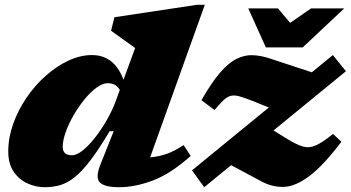

<svg xmlns="http://www.w3.org/2000/svg" viewBox="-20 -767 1465 802"><path d="M776.5 -115.5Q691.5 -40 617.2 -12.5Q543 15 478 15Q417.5 15 397.5 -4.5Q377.5 -24 399 -78.5L455 -219H438Q393 -143.5 357.5 -97Q322 -50.5 291.2 -26.2Q260.5 -2 230.5 6.5Q200.5 15 166.5 15Q129.5 15 94.5 -1Q59.5 -17 37 -50Q14.5 -83 14.5 -134.5Q14.5 -192 35 -249.5Q55.5 -307 90.5 -358.5Q125.5 -410 170.8 -450.2Q216 -490.5 265.8 -513.8Q315.5 -537 364.5 -537Q457 -537 496 -434L544.5 -566.5L444 -638.5L458 -695L803 -747H835.5L607 -109.5Q644.5 -113 677 -124.5Q709.5 -136 747 -161ZM242 -153.5Q242 -118.5 280.5 -118.5Q301 -118.5 327 -139.8Q353 -161 379.2 -195Q405.5 -229 427.8 -268.5Q450 -308 463.5 -345L480.5 -391.5Q469.5 -408.5 457.2 -414Q445 -419.5 430 -419.5Q408.5 -419.5 383.2 -401Q358 -382.5 333.2 -352.2Q308.5 -322 287.8 -286.2Q267 -250.5 254.5 -215.5Q242 -180.5 242 -153.5ZM782 -55.5 1103 -318 1032 -346.5Q999 -359.5 978.8 -365Q958.5 -370.5 943.5 -366.5Q928.5 -362.5 913.5 -348.2Q898.5 -334 876 -307.5L821.5 -348.5Q863 -421.5 898.8 -463Q934.5 -504.5 968.2 -521.2Q1002 -538 1036.2 -536.5Q1070.5 -535 1108 -522.5L1282.5 -465L1370.5 -537L1425 -469.5L1122.5 -222L1181 -186Q1220 -162 1246 -154.8Q1272 -147.5 1300 -160Q1328 -172.5 1371 -207.5L1406 -175Q1331.5 -76.5 1273.8 -32.8Q1216 11 1168 13.5Q1120 16 1073.5 -8.5L945.5 -77L833 15ZM1418 -732 1244.5 -569H1090.5L1017 -732H1141L1192 -671.5L1279.5 -732Z"/></svg>

Font: Newsreader 6pt ExtraBold
Style: Italic
Weight: 800
Italic angle: -17°
Designer: Hugues Gentile
Foundry: Production Type
Version: Version 1.003; ttfautohint (v1.8.3)